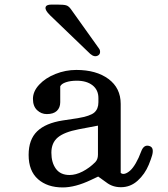

<svg xmlns="http://www.w3.org/2000/svg" viewBox="-20 -820 740 845"><path d="M315.9 -512.2Q403.8 -512.2 457.5 -472.4Q511.2 -432.6 511.2 -362.8V-59.1Q519 -52.2 530.3 -55.7Q541.5 -59.1 553.2 -69.6Q564.9 -80.1 577.6 -101.8Q590.3 -123.5 601.1 -152.8Q613.3 -186.5 639.2 -176.8Q649.4 -172.9 651.6 -162.6Q653.8 -152.3 649.7 -137Q645.5 -121.6 634.8 -95.2Q617.7 -53.7 585.9 -24.9Q554.2 3.9 512.2 3.9Q475.1 3.9 448.2 -17.1L412.1 -43L379.9 -27.8Q311 4.9 255.9 4.9Q188.5 4.9 147.2 -31.5Q106 -67.9 106 -138.2Q106 -205.6 143.3 -241.9Q180.7 -278.3 256.8 -290L321.8 -299.8Q377.4 -309.1 395.3 -325Q413.1 -340.8 413.1 -370.1V-388.2Q413.1 -424.3 387.2 -444.6Q361.3 -464.8 317.9 -464.8Q290 -464.8 270 -458Q250 -451.2 245.1 -439.9V-370.1Q245.1 -346.2 230.2 -332Q215.3 -317.9 186 -317.9Q161.6 -317.9 143.3 -335.2Q125 -352.5 125 -384.8Q125 -418 152.6 -447.5Q180.2 -477.1 224.4 -494.6Q268.6 -512.2 315.9 -512.2ZM200.2 -752.9 377 -583Q396 -566.4 412.1 -576.2Q419.9 -581.1 420.4 -590.3Q420.9 -599.6 416 -606L292 -779.8Q282.2 -793.5 271 -796.6Q259.8 -799.8 232.9 -799.8H206.1Q182.6 -799.8 180.4 -787.1Q178.2 -774.4 200.2 -752.9ZM286.1 -49.8Q313.5 -49.8 343.5 -65.2Q373.5 -80.6 398.9 -106Q411.1 -118.2 411.1 -139.2V-267.1L326.2 -251Q262.7 -238.8 234.4 -215.1Q206.1 -191.4 206.1 -147.9Q206.1 -104.5 226.1 -77.1Q246.1 -49.8 286.1 -49.8Z"/></svg>

Font: Director
Style: Regular
Weight: 400
Designer: Ange Degheest & May Jolivet & Justine Herbel
Foundry: Velvetyne Type Foundry
Version: Version 1.000;FEAKit 1.0